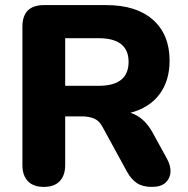

<svg xmlns="http://www.w3.org/2000/svg" viewBox="-20 -725 740 754"><path d="M236 -388H367Q485 -388 485 -482Q485 -575 367 -575H236ZM152 9Q111 9 89.5 -13.5Q68 -36 68 -77V-620Q68 -705 153 -705H397Q516 -705 581 -647Q646 -589 646 -487Q646 -408 606.5 -355Q567 -302 492 -282Q545 -266 579 -205L636 -101Q651 -74 649.5 -49Q648 -24 630 -7.5Q612 9 576 9Q540 9 517.5 -6Q495 -21 478 -52L384 -224Q371 -250 350.5 -259Q330 -268 302 -268H236V-77Q236 -36 214.5 -13.5Q193 9 152 9Z"/></svg>

Font: Chiron GoRound TC EB
Style: Regular
Weight: 700
Designer: Ryoko NISHIZUKA 西塚涼子 (kana, bopomofo & ideographs); Paul D. Hunt (Latin, Greek & Cyrillic); Sandoll Communications 산돌커뮤니
Foundry: Adobe
Version: Version 1.000;hotconv 1.1.1;makeotfexe 2.6.0